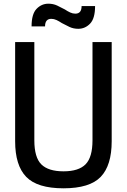

<svg xmlns="http://www.w3.org/2000/svg" viewBox="-20 -1008 687 1040"><path d="M495 -852ZM404 -852Q378 -852 356.5 -862Q335 -872 315 -883Q300 -893 286 -899.5Q272 -906 258 -906Q224 -906 224 -865H151Q151 -932 178 -960Q205 -988 242 -988Q268 -988 289.5 -978Q311 -968 331 -957Q346 -947 360 -940.5Q374 -934 388 -934Q422 -934 422 -975H495Q495 -908 468 -880Q441 -852 404 -852ZM324 12Q182 12 122 -50Q62 -112 62 -243V-780H166V-248Q166 -155 204 -117.5Q242 -80 324 -80Q406 -80 443.5 -118Q481 -156 481 -248V-780H585V-243Q585 -112 525.5 -50Q466 12 324 12Z"/></svg>

Font: Tanohe Sans Medium
Style: Regular
Weight: 500
Designer: Village Type and Design LLC
Foundry: Cooper Hewitt Smithsonian Design Museum
Version: Version 1.00;September 29, 2021;FontCreator 13.0.0.2655 64-b